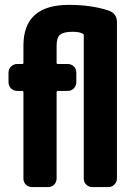

<svg xmlns="http://www.w3.org/2000/svg" viewBox="-20 -760 540 780"><path d="M421.9 -716.8Q455.1 -705.1 455.1 -669.9V-35.2Q455.1 -20.5 444.8 -10.3Q434.6 0 419.9 0H355.5Q340.8 0 330.6 -9.8Q320.3 -19.5 320.3 -35.2V-616.2Q320.3 -622.1 316.4 -623Q302.7 -630.9 275.4 -630.9Q238.3 -630.9 224.1 -619.1Q210 -607.4 210 -575.2V-504.9Q210 -500 214.8 -500H254.9Q269.5 -500 279.8 -490.2Q290 -480.5 290 -464.8V-425.8Q290 -411.1 279.8 -400.9Q269.5 -390.6 254.9 -390.6H214.8Q210 -390.6 210 -385.7V-35.2Q210 -20.5 200.2 -10.3Q190.4 0 174.8 0H110.4Q95.7 0 85.4 -9.8Q75.2 -19.5 75.2 -35.2V-385.7Q75.2 -390.6 70.3 -390.6H49.8Q35.2 -390.6 24.9 -400.9Q14.6 -411.1 14.6 -425.8V-464.8Q14.6 -479.5 24.9 -489.7Q35.2 -500 49.8 -500H70.3Q75.2 -500 75.2 -504.9V-575.2Q75.2 -740.2 259.8 -740.2Q352.5 -740.2 421.9 -716.8Z"/></svg>

Font: Rounded-L Mgen+ 1m bold
Style: Bold
Weight: 700
Designer: [Source Han Sans]
Ryoko NISHIZUKA  (kana & ideographs); Paul D. Hunt (Latin, Greek & Cyrillic); Wenlong ZHANG  (bopomofo
Version: Version 1.059.20150602